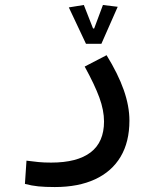

<svg xmlns="http://www.w3.org/2000/svg" viewBox="-20 -525 626 775"><path d="M201.2 230Q162.1 230 135 227.3Q107.9 224.6 80.6 217.3L86.9 123.5Q114.7 127 136 129.2Q157.2 131.3 186.5 131.3Q291.5 131.3 345.7 90.1Q399.9 48.8 399.9 -34.7Q399.9 -79.6 381.1 -131.1Q362.3 -182.6 321.8 -256.3L410.2 -302.2Q456.5 -227.1 479.5 -161.9Q502.4 -96.7 502.4 -38.1Q502.4 47.9 466.8 107.7Q431.2 167.5 363.8 198.7Q296.4 230 201.2 230ZM327.1 -348.1 257.8 -495.1 318.4 -504.9 355.5 -410.2H363.3L376.5 -377.9H348.1L395.5 -504.9L455.1 -497.6L389.2 -348.1Z"/></svg>

Font: Cascadia Code
Style: Regular
Weight: 400
Monospace: yes
Designer: Aaron Bell
Foundry: Saja Typeworks
Version: Version 2106.017